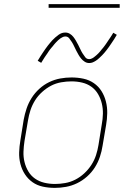

<svg xmlns="http://www.w3.org/2000/svg" viewBox="-20 -904 640 932"><path d="M246 8Q216 8 188 2Q160 -4 138 -19.5Q116 -35 101 -58Q86 -81 79 -108.5Q72 -136 73 -165Q74 -194 79 -223L95 -323Q100 -350 109 -377Q118 -404 133.5 -428.5Q149 -453 171 -473Q193 -493 219 -505.5Q245 -518 272.5 -523Q300 -528 327 -528Q357 -528 385 -522Q413 -516 435.5 -500.5Q458 -485 472.5 -462Q487 -439 494 -411.5Q501 -384 500.5 -355Q500 -326 495 -297L478 -197Q474 -170 465 -143Q456 -116 440.5 -91.5Q425 -67 402.5 -47Q380 -27 354 -14.5Q328 -2 300.5 3Q273 8 246 8ZM247 -11Q271 -11 296.5 -15.5Q322 -20 345.5 -32Q369 -44 389 -62.5Q409 -81 423.5 -103.5Q438 -126 446 -150.5Q454 -175 458 -200L474 -300Q479 -326 479.5 -352Q480 -378 474 -402.5Q468 -427 455.5 -448Q443 -469 423.5 -483Q404 -497 379 -503Q354 -509 327 -509Q303 -509 277 -504.5Q251 -500 228 -488Q205 -476 184.5 -457.5Q164 -439 150 -416.5Q136 -394 128 -369.5Q120 -345 116 -320L99 -220Q95 -194 94 -168Q93 -142 99 -117.5Q105 -93 117.5 -72Q130 -51 150 -37Q170 -23 195 -17Q220 -11 247 -11ZM413 -598Q401 -598 391 -604.5Q381 -611 374 -619.5Q367 -628 361.5 -637.5Q356 -647 350.5 -657.5Q345 -668 340 -679Q335 -690 329 -699.5Q323 -709 316 -718Q309 -727 297 -727Q292 -727 289.5 -726Q287 -725 282.5 -723Q278 -721 273 -717.5Q268 -714 262 -708.5Q256 -703 253 -699.5Q250 -696 247 -693Q244 -690 241.5 -686.5Q239 -683 236 -679.5Q233 -676 229.5 -672Q226 -668 223 -664Q220 -660 216.5 -655Q213 -650 210 -645Q207 -640 203 -635Q199 -630 195.5 -624Q192 -618 188 -612Q184 -606 180 -599L163 -609Q170 -621 176.5 -631Q183 -641 189 -650Q195 -659 201 -667.5Q207 -676 212.5 -683Q218 -690 223.5 -696.5Q229 -703 234 -708.5Q239 -714 248 -722Q257 -730 265 -735.5Q273 -741 280.5 -743.5Q288 -746 297 -746Q309 -746 319 -740Q329 -734 336 -725Q343 -716 348.5 -706.5Q354 -697 359.5 -686.5Q365 -676 370 -665Q375 -654 381 -644.5Q387 -635 394 -626Q401 -617 413 -617Q418 -617 420.5 -618Q423 -619 427.5 -621Q432 -623 437 -627Q442 -631 448 -636Q454 -641 457 -644.5Q460 -648 463 -651Q466 -654 468.5 -657.5Q471 -661 474 -664.5Q477 -668 480.5 -672Q484 -676 487 -680.5Q490 -685 493.5 -689.5Q497 -694 500 -699Q503 -704 507 -709.5Q511 -715 514.5 -720.5Q518 -726 522 -732Q526 -738 530 -745L547 -735Q541 -724 534 -713.5Q527 -703 521 -694Q515 -685 509 -676.5Q503 -668 497.5 -661Q492 -654 486.5 -647.5Q481 -641 476 -636Q471 -631 462 -622.5Q453 -614 445 -609Q437 -604 429.5 -601Q422 -598 413 -598ZM561 -866H216V-884H561Z"/></svg>

Font: Iosevka HT Thin Extended
Style: Italic
Weight: 100
Width: 7
Italic angle: -9°
Monospace: yes
Designer: Belleve Invis
Foundry: Belleve Invis
Version: Version 32.3.0; ttfautohint (v1.8.4)